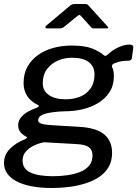

<svg xmlns="http://www.w3.org/2000/svg" viewBox="-45 -766 687 961"><path d="M217 175Q101 175 38 141.5Q-25 108 -25 50Q-25 9 4.5 -21Q34 -51 80 -69Q88 -73 90 -76.5Q92 -80 84 -83Q65 -94 55.5 -107Q46 -120 46 -139Q46 -162 60.5 -179Q75 -196 96.5 -208Q118 -220 138 -226Q147 -230 149 -234Q151 -238 144 -241Q109 -258 91 -285.5Q73 -313 73 -350Q73 -398 93 -433Q113 -468 146.5 -491.5Q180 -515 223 -526.5Q266 -538 313 -538Q380 -538 417 -523Q454 -508 474 -490Q480 -484 487 -488Q494 -492 500 -498Q514 -511 531.5 -521Q549 -531 567.5 -537Q586 -543 601 -543Q613 -543 618 -539.5Q623 -536 622 -526L616 -482Q615 -470 611 -466.5Q607 -463 597 -462Q580 -462 566 -460Q552 -458 542 -454Q510 -446 516 -430Q520 -423 522.5 -412Q525 -401 525 -386Q525 -339 503.5 -305.5Q482 -272 446.5 -250.5Q411 -229 368 -219Q325 -209 281 -209Q272 -209 250.5 -207.5Q229 -206 204.5 -202Q180 -198 163 -189Q146 -180 146 -164Q146 -152 163.5 -146.5Q181 -141 221 -139L354 -131Q438 -126 477 -93Q516 -60 516 -1Q516 40 498.5 70Q481 100 451 120Q421 140 382.5 152Q344 164 301.5 169.5Q259 175 217 175ZM221 116Q260 116 295.5 110.5Q331 105 358.5 93.5Q386 82 402 62Q418 42 418 12Q418 -16 399.5 -29.5Q381 -43 335 -45L175 -54Q149 -49 124 -37Q99 -25 83.5 -6.5Q68 12 68 38Q68 79 107.5 97.5Q147 116 221 116ZM284 -269Q323 -269 355.5 -282Q388 -295 408 -323Q428 -351 428 -394Q428 -433 399.5 -455Q371 -477 314 -477Q276 -477 243 -462Q210 -447 189.5 -419Q169 -391 169 -349Q169 -312 199.5 -290.5Q230 -269 284 -269ZM407 -634 362 -684Q355 -692 352 -691.5Q349 -691 339 -683L275 -631Q268 -626 264.5 -625Q261 -624 254 -624H190Q183 -624 182 -628.5Q181 -633 187 -638L305 -737Q312 -743 318 -744.5Q324 -746 333 -746H383Q391 -746 395 -741.5Q399 -737 402 -734L492 -635Q498 -628 497 -626Q496 -624 488 -624H424Q418 -624 414.5 -626.5Q411 -629 407 -634Z"/></svg>

Font: Libre Franklin Thin Medium
Style: Italic
Weight: 500
Italic angle: -8°
Version: Version 3.000